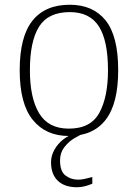

<svg xmlns="http://www.w3.org/2000/svg" viewBox="-20 -563 581 809"><path d="M270 10Q173 10 118 -58Q63 -126 63 -267Q63 -408 116.5 -475.5Q170 -543 274 -543Q372 -543 425 -477Q478 -411 478 -267Q478 -126 425 -58Q372 10 270 10ZM270 -21Q362 -21 398.5 -87.5Q435 -154 435 -267Q435 -392 396.5 -452Q358 -512 274 -512Q183 -512 144.5 -450.5Q106 -389 106 -267Q106 -150 145 -85.5Q184 -21 270 -21ZM305 226Q252 226 223.5 198.5Q195 171 195 121Q195 93 209.5 67.5Q224 42 246.5 24.5Q269 7 294 0H333Q315 6 291.5 20.5Q268 35 250.5 58Q233 81 233 113Q233 159 256 176.5Q279 194 308 194Q323 194 336 191Q349 188 369 183V211Q353 218 336.5 222Q320 226 305 226Z"/></svg>

Font: Noto Serif ExtraLight
Style: Regular
Weight: 200
Designer: Monotype Design Team
Foundry: Monotype Imaging Inc.
Version: Version 2.015; ttfautohint (v1.8.4.7-5d5b)